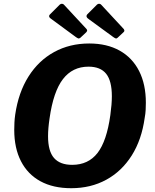

<svg xmlns="http://www.w3.org/2000/svg" viewBox="-20 -981 814 1011"><path d="M355 10Q260 10 193 -26.5Q126 -63 90.5 -132Q55 -201 55 -297Q55 -315 56 -335.5Q57 -356 60 -377Q77 -494 130 -578Q183 -662 265 -707Q347 -752 450 -752Q543 -752 610 -714.5Q677 -677 712.5 -607Q748 -537 748 -440Q748 -422 747 -402Q746 -382 742 -361Q726 -245 673.5 -162Q621 -79 539.5 -34.5Q458 10 355 10ZM360 -113Q445 -113 493.5 -175.5Q542 -238 561 -375Q565 -404 567 -428.5Q569 -453 569 -474Q569 -555 539 -592.5Q509 -630 446 -630Q362 -630 311.5 -564.5Q261 -499 241 -358Q237 -331 235 -307.5Q233 -284 233 -264Q233 -185 264.5 -149Q296 -113 360 -113ZM295 -957Q301 -962 307.5 -961Q314 -960 317 -956L433 -831Q437 -828 438.5 -822.5Q440 -817 434 -811L403 -782Q397 -777 391.5 -779Q386 -781 378 -787L253 -879Q230 -893 244 -906ZM491 -957Q497 -962 503.5 -961Q510 -960 513 -956L629 -831Q633 -828 634.5 -822Q636 -816 630 -811L599 -782Q594 -777 588.5 -779Q583 -781 575 -787L449 -879Q427 -893 441 -907Z"/></svg>

Font: Libre Franklin Thin
Style: Bold Italic
Weight: 700
Italic angle: -8°
Version: Version 3.000